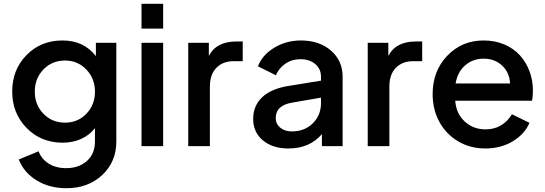

<svg xmlns="http://www.w3.org/2000/svg" viewBox="-20 -765 2853 1005"><path d="M327.1 220.2Q238.8 220.2 171.9 179.2Q105 138.2 78.1 69.8L182.1 26.9Q196.3 66.4 234.1 90.8Q272 115.2 326.2 115.2Q392.6 115.2 434.8 77.6Q477.1 40 477.1 -24.9V-94.2Q447.8 -57.1 404.3 -37.6Q360.8 -18.1 308.1 -18.1Q194.8 -18.1 119.4 -95Q43.9 -171.9 43.9 -286.1Q43.9 -400.4 118.9 -476.8Q193.8 -553.2 307.1 -553.2Q418.9 -553.2 481.9 -471.2V-541H588.9V-24.9Q588.9 82 515.1 151.1Q441.4 220.2 327.1 220.2ZM320.8 -123Q387.2 -123 432.1 -169.7Q477.1 -216.3 477.1 -285.2Q477.1 -354 431.9 -401.1Q386.7 -448.2 320.8 -448.2Q252.4 -448.2 207.3 -401.4Q162.1 -354.5 162.1 -285.2Q162.1 -216.3 207.3 -169.7Q252.4 -123 320.8 -123Z M720.7 -615.2V-745.1H834V-615.2ZM720.7 0V-541H834V0Z M965.3 0V-541H1073.2V-472.2Q1112.3 -547.9 1217.3 -547.9H1250.5V-444.8H1203.6Q1146.5 -444.8 1112.5 -409.9Q1078.6 -375 1078.6 -312V0Z M1489.3 12.2Q1406.7 12.2 1356 -30.3Q1305.2 -72.8 1305.2 -143.1Q1305.2 -210 1351.1 -254.9Q1397 -299.8 1488.3 -314.9L1660.2 -342.8V-363.8Q1660.2 -403.8 1630.4 -429.4Q1600.6 -455.1 1552.2 -455.1Q1508.3 -455.1 1474.4 -432.1Q1440.4 -409.2 1424.3 -371.1L1330.1 -418Q1353 -477.5 1415.8 -515.4Q1478.5 -553.2 1555.2 -553.2Q1651.4 -553.2 1712.4 -500.2Q1773.4 -447.3 1773.4 -363.8V0H1665V-63Q1600.6 12.2 1489.3 12.2ZM1423.3 -147Q1423.3 -116.2 1447 -96.7Q1470.7 -77.1 1507.3 -77.1Q1574.7 -77.1 1617.4 -119.6Q1660.2 -162.1 1660.2 -225.1V-253.9L1510.3 -228Q1423.3 -213.9 1423.3 -147Z M1904.8 0V-541H2012.7V-472.2Q2051.8 -547.9 2156.7 -547.9H2189.9V-444.8H2143.1Q2085.9 -444.8 2052 -409.9Q2018.1 -375 2018.1 -312V0Z M2520.5 12.2Q2440.9 12.2 2377.7 -25.4Q2314.5 -63 2279.5 -127.7Q2244.6 -192.4 2244.6 -272Q2244.6 -393.1 2321 -473.1Q2397.5 -553.2 2511.7 -553.2Q2571.3 -553.2 2620.6 -532Q2669.9 -510.7 2702.1 -474.6Q2734.4 -438.5 2752 -391.1Q2769.5 -343.8 2769.5 -291Q2769.5 -257.8 2764.6 -237.8H2362.8Q2367.7 -170.4 2412.4 -129.2Q2457 -87.9 2521.5 -87.9Q2568.4 -87.9 2603.3 -109.4Q2638.2 -130.9 2659.7 -167L2751.5 -122.1Q2726.1 -62.5 2663.6 -25.1Q2601.1 12.2 2520.5 12.2ZM2511.7 -458Q2455.6 -458 2415.3 -423.3Q2375 -388.7 2364.7 -328.1H2649.9Q2647 -385.7 2608.2 -421.9Q2569.3 -458 2511.7 -458Z"/></svg>

Font: Plus Jakarta Sans SemiBold
Style: Regular
Weight: 600
Designer: Gumpita Rahayu
Foundry: Tokotype
Version: Version 2.006